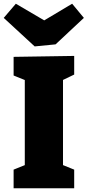

<svg xmlns="http://www.w3.org/2000/svg" viewBox="-49 -1010 470 1030"><path d="M349 -610 270 -572 289 -600V-105L270 -132L349 -100V0H24V-100L101 -131L84 -105V-600L108 -571L24 -605V-705L349 -710ZM338 -990 401 -914 249 -772 137 -761 -29 -914 36 -990 261 -858 120 -860Z"/></svg>

Font: Bitter Thin Black
Style: Regular
Weight: 900
Version: Version 3.020